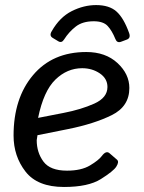

<svg xmlns="http://www.w3.org/2000/svg" viewBox="-20 -725 566 753"><path d="M486.3 -595.7Q493.6 -575.7 477.5 -569.8L454.1 -561Q438.9 -555.7 432.6 -571.8Q419.4 -604.5 402.3 -623Q385.2 -641.6 347.6 -641.6Q303.7 -641.6 277.1 -620.8Q250.4 -600.1 231.4 -570.3Q222.1 -555.2 208.9 -563L187 -576.2Q171.8 -585 183.1 -603Q214.3 -657.7 261.4 -681.4Q308.6 -705.1 356.9 -705.1Q408.7 -705.1 437 -679.7Q465.3 -654.3 486.3 -595.7ZM33.2 -193.4Q33.2 -339.8 109.6 -430.4Q186 -521 318.4 -521Q394 -521 440.7 -477.8Q487.3 -434.6 487.3 -379.9Q487.3 -307.6 418.2 -273.4Q349.1 -239.3 247.1 -218.8L127 -194.8Q124 -176.3 124 -175.3Q124 -127 150.4 -91.3Q176.8 -55.7 242.7 -55.7Q298.8 -55.7 333 -76.2Q367.2 -96.7 379.4 -113.3Q396.5 -136.2 410.2 -123.5L439 -98.6Q448.2 -90.3 436 -71.3Q424.8 -53.7 375.5 -22.7Q326.2 8.3 231 8.3Q127 8.3 80.1 -52Q33.2 -112.3 33.2 -193.4ZM129.4 -262.7 229.5 -282.2Q297.9 -295.4 349.6 -318.6Q401.4 -341.8 401.4 -383.8Q401.4 -417 371.3 -437.3Q341.3 -457.5 302.2 -457.5Q243.2 -457.5 197 -412.6Q150.9 -367.7 129.4 -262.7Z"/></svg>

Font: Istok Web
Style: Italic
Weight: 400
Italic angle: -13°
Designer: Andrey V. Panov
Foundry: Andrey V. Panov
Version: Version 1.0.2g